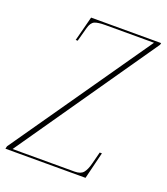

<svg xmlns="http://www.w3.org/2000/svg" viewBox="-181 -806 780 899"><g transform="rotate(20 209.0 -357.0)"><path d="M-49 0 -46 -13 435 -704H192Q157 -704 140 -697Q123 -690 115 -661L96 -591H86L118 -714H467L465 -705L-17 -10H292Q322 -10 335 -25.5Q348 -41 356 -72L372 -134H383L350 0Z"/></g></svg>

Font: Noto Serif Display ExtraCondensed Thin
Style: Italic
Weight: 100
Width: 2
Italic angle: -12°
Designer: Monotype Design Team
Foundry: Monotype Imaging Inc.
Version: Version 2.009